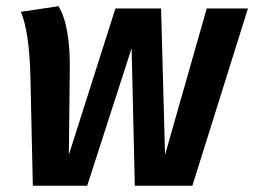

<svg xmlns="http://www.w3.org/2000/svg" viewBox="-20 -594 813 614"><path d="M641.1 -566.9H772.9L595.2 0H411.1L400.9 -439.9L258.8 0H85L77.1 -355Q73.2 -492.7 46.9 -556.2L167 -574.2Q205.6 -510.7 203.1 -365.2L200.2 -99.1L349.1 -566.9H495.1L507.8 -99.1Z"/></svg>

Font: FiraGO SemiBold
Style: Italic
Weight: 600
Italic angle: -8°
Designer: bBox Type GmbH
Foundry: bBox Type GmbH
Version: Version 1.001;PS 001.001;hotconv 1.0.88;makeotf.lib2.5.64775